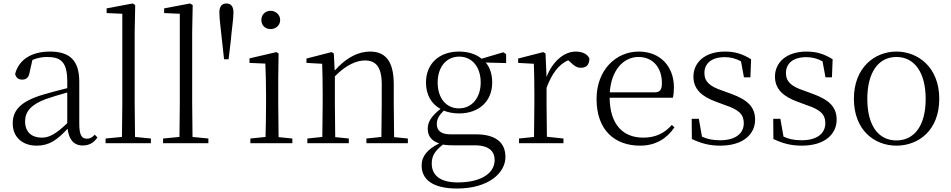

<svg xmlns="http://www.w3.org/2000/svg" viewBox="-20 -822 5461 1102"><path d="M455 13C490 13 519 -2 539 -33L524 -49C508 -32 496 -26 479 -26C450 -26 435 -45 435 -111V-354C435 -476 379 -526 267 -526C160 -526 88 -479 67 -398C71 -377 85 -365 107 -365C130 -365 145 -376 150 -407L166 -478C195 -490 223 -495 250 -495C330 -495 366 -466 366 -354V-316C321 -305 272 -292 228 -279C100 -241 53 -190 53 -114C53 -31 113 14 190 14C262 14 307 -18 368 -83C375 -23 402 13 455 13ZM366 -115C300 -52 262 -32 220 -32C162 -32 124 -64 124 -126C124 -179 156 -221 242 -253C279 -266 323 -279 366 -291Z M679 0H846V-27L755 -36L753 -227V-639L756 -793L741 -802L592 -774V-747L682 -743V-227L680 -36L586 -27V0Z M1009 0H1176V-27L1085 -36L1083 -227V-639L1086 -793L1071 -802L922 -774V-747L1012 -743V-227L1010 -36L916 -27V0Z M1280 -802C1254 -802 1239 -786 1239 -750C1239 -712 1249 -645 1254 -591L1266 -482H1292L1305 -591C1309 -645 1320 -712 1320 -750C1320 -786 1305 -802 1280 -802Z M1533 -655C1562 -655 1588 -676 1588 -707C1588 -738 1562 -760 1533 -760C1503 -760 1480 -738 1480 -707C1480 -676 1503 -655 1533 -655ZM1503 0H1658V-27L1579 -35L1577 -227V-378L1579 -515L1567 -523L1412 -487V-461L1503 -457C1505 -407 1507 -352 1507 -285V-227C1507 -173 1506 -91 1504 -36L1417 -27V0Z M2168 0H2321V-27L2242 -35L2240 -227V-338C2240 -474 2190 -526 2104 -526C2038 -526 1970 -494 1901 -417L1896 -515L1883 -523L1739 -486V-461L1829 -456C1831 -406 1832 -353 1832 -285V-227L1830 -36L1744 -27V0H1982V-27L1904 -35L1902 -227V-384C1972 -455 2032 -475 2075 -475C2135 -475 2171 -440 2171 -339V-227L2169 -36L2083 -27V0Z M2614 -200C2540 -200 2492 -260 2492 -348C2492 -437 2541 -497 2616 -497C2689 -497 2739 -438 2739 -349C2739 -261 2689 -200 2614 -200ZM2615 -171C2729 -171 2805 -241 2805 -348C2805 -394 2793 -434 2768 -463L2885 -460V-511L2869 -522L2744 -485C2713 -511 2668 -526 2615 -526C2500 -526 2425 -456 2425 -348C2425 -279 2455 -226 2508 -197C2456 -155 2435 -123 2435 -83C2435 -41 2457 -13 2501 1C2435 34 2400 73 2400 128C2400 205 2459 260 2603 260C2785 260 2881 170 2881 79C2881 -4 2825 -51 2711 -51H2564C2509 -51 2487 -75 2487 -110C2487 -138 2499 -159 2527 -187C2552 -177 2582 -171 2615 -171ZM2522 8C2539 11 2558 12 2580 12H2704C2791 12 2819 50 2819 97C2819 169 2746 225 2607 225C2511 225 2458 188 2458 116C2458 71 2478 43 2522 8Z M3117 -318C3148 -401 3187 -452 3241 -476L3251 -468C3274 -445 3290 -433 3314 -433C3348 -433 3362 -452 3363 -486C3353 -511 3323 -526 3285 -526C3217 -526 3150 -468 3117 -380L3111 -515L3098 -523L2954 -486V-461L3044 -456C3046 -406 3047 -354 3047 -285V-227L3045 -36L2959 -27V0H3214V-27L3119 -37L3117 -227Z M3654 14C3742 14 3807 -26 3851 -91L3836 -105C3794 -57 3742 -32 3672 -32C3560 -32 3481 -102 3479 -261H3842C3846 -277 3848 -297 3848 -321C3848 -438 3772 -526 3646 -526C3515 -526 3404 -420 3404 -254C3404 -74 3509 14 3654 14ZM3480 -292C3488 -418 3558 -495 3644 -495C3730 -495 3779 -431 3779 -346C3779 -309 3770 -292 3737 -292Z M4114 14C4247 14 4314 -53 4314 -135C4314 -204 4276 -248 4175 -284L4126 -302C4054 -326 4023 -353 4023 -403C4023 -456 4062 -494 4140 -494C4172 -494 4202 -487 4233 -470L4250 -378H4287L4291 -482C4242 -512 4200 -526 4141 -526C4025 -526 3960 -463 3960 -382C3960 -309 4010 -267 4090 -238L4141 -219C4223 -192 4249 -164 4249 -115C4249 -57 4203 -17 4113 -17C4070 -17 4038 -24 4009 -38L3991 -140H3950L3951 -24C4005 1 4051 14 4114 14Z M4582 14C4715 14 4782 -53 4782 -135C4782 -204 4744 -248 4643 -284L4594 -302C4522 -326 4491 -353 4491 -403C4491 -456 4530 -494 4608 -494C4640 -494 4670 -487 4701 -470L4718 -378H4755L4759 -482C4710 -512 4668 -526 4609 -526C4493 -526 4428 -463 4428 -382C4428 -309 4478 -267 4558 -238L4609 -219C4691 -192 4717 -164 4717 -115C4717 -57 4671 -17 4581 -17C4538 -17 4506 -24 4477 -38L4459 -140H4418L4419 -24C4473 1 4519 14 4582 14Z M5125 14C5252 14 5371 -74 5371 -255C5371 -435 5250 -526 5125 -526C5001 -526 4881 -435 4881 -255C4881 -75 4999 14 5125 14ZM5125 -16C5022 -16 4958 -101 4958 -254C4958 -407 5022 -495 5125 -495C5228 -495 5293 -407 5293 -254C5293 -101 5228 -16 5125 -16Z"/></svg>

Font: Noto Serif CJK KR Light
Style: Regular
Weight: 300
Designer: Ryoko NISHIZUKA 西塚涼子 (kana & ideographs); Frank Grießhammer (Latin, Greek & Cyrillic); Wenlong ZHANG 张文龙 (bopomofo); San
Foundry: Adobe
Version: Version 2.001;hotconv 1.1.0;makeotfexe 2.6.0